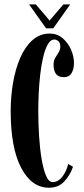

<svg xmlns="http://www.w3.org/2000/svg" viewBox="-20 -868 394 898"><path d="M209 10Q128 10 79 -83Q30 -176 30 -349Q30 -416 41 -480.5Q52 -545 74.5 -597Q97 -649 131.5 -680Q166 -711 213 -711Q247.5 -711 272.8 -689.5Q298 -668 312 -636.2Q326 -604.5 326 -573.5Q326 -544.5 314.5 -525.8Q303 -507 279 -507Q252.5 -507 241.5 -522.8Q230.5 -538.5 230.5 -565.5Q230.5 -584.5 238.5 -597.8Q246.5 -611 254.2 -623Q262 -635 262 -650.5Q262 -666.5 253.5 -674.8Q245 -683 234 -683Q216 -683 203.2 -660.2Q190.5 -637.5 181.8 -600.2Q173 -563 168 -518.5Q163 -474 161 -429.8Q159 -385.5 159 -350Q159 -290 162.8 -231Q166.5 -172 174.8 -123.5Q183 -75 195.5 -45.8Q208 -16.5 226 -16.5Q252.5 -16.5 271.8 -41.8Q291 -67 299 -101L321.5 -88Q306.5 -45.5 279.2 -17.8Q252 10 209 10ZM195.5 -735.5 116 -847.5H147.5L212 -772L276.5 -847.5H308.5L229 -735.5Z"/></svg>

Font: Imbue 50pt
Style: Bold
Weight: 700
Designer: Tyler Finck
Foundry: Etcetera Type Company
Version: Version 1.102; ttfautohint (v1.8.3)